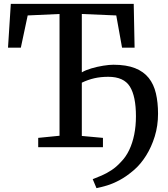

<svg xmlns="http://www.w3.org/2000/svg" viewBox="-20 -763 870 995"><path d="M480 212 460.5 165.5Q482.5 157 507 146.5Q531.5 136 557.2 119.2Q583 102.5 607.5 75.5Q632.5 50 649.5 14.5Q666.5 -21 675.5 -65.2Q684.5 -109.5 684.5 -160.5Q684.5 -264 653 -314.5Q621.5 -365 541 -365Q502 -365 469 -357.5Q436 -350 404 -334.5V-58.5L513.5 -48.5V0H178V-48.5L288.5 -59.5V-690.5L123.5 -683L88 -516H21.5L36 -743H673L677.5 -516H612.5L582.5 -683L404 -690.5V-388Q423 -399.5 453.2 -408.5Q483.5 -417.5 514.8 -422.5Q546 -427.5 567.5 -427.5Q635 -427.5 679.8 -409.8Q724.5 -392 750.8 -359Q777 -326 788 -279Q799 -232 799 -173.5Q799 -111.5 782 -56.2Q765 -1 737 43.5Q709 88 675 117.5Q635.5 151.5 599.8 170.5Q564 189.5 533.5 198.5Q503 207.5 480 212Z"/></svg>

Font: Merriweather 28pt Medium
Style: Regular
Weight: 500
Version: Version 2.100